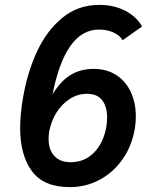

<svg xmlns="http://www.w3.org/2000/svg" viewBox="-20 -755 640 786"><path d="M62.5 -231Q62.5 -290 75 -359.5Q92.5 -459.5 131.5 -544Q170.5 -628.5 234.8 -681.8Q299 -735 386.5 -735Q447 -735 493.5 -710.5Q540 -686 561.5 -646.5L482 -590.5Q470 -610.5 444.2 -622.2Q418.5 -634 385 -634Q247.5 -634 195 -368.5Q228.5 -424 269.5 -448.5Q310.5 -473 363.5 -473Q416.5 -473 455.5 -448Q494.5 -423 515.2 -378.8Q536 -334.5 536 -279Q536 -250.5 531 -223.5Q519 -156.5 481.8 -103Q444.5 -49.5 388.2 -19.2Q332 11 266 11Q158.5 11 110.5 -54.5Q62.5 -120 62.5 -231ZM415 -234.5Q418.5 -253.5 418.5 -274Q418.5 -318 398.5 -344.5Q378.5 -371 336.5 -371Q298 -371 265.5 -350Q233 -329 211 -293.8Q189 -258.5 181.5 -216.5Q179 -203.5 179 -186Q179 -142.5 202.2 -116.8Q225.5 -91 269 -91Q327 -91 365.2 -130.8Q403.5 -170.5 415 -234.5Z"/></svg>

Font: JuliaMono
Style: Bold Italic
Weight: 700
Italic angle: -9°
Monospace: yes
Designer: cormullion
Foundry: corm
Version: Version 0.057; ttfautohint (v1.8.4)